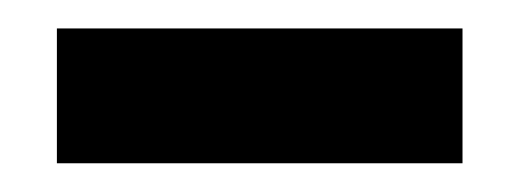

<svg xmlns="http://www.w3.org/2000/svg" viewBox="-20 -709 365 135"><path d="M20 -594.2V-689H305.2V-594.2Z"/></svg>

Font: Lletraferida
Style: Heavy
Weight: 900
Designer: Josep Patau Bellart
Foundry: Josep Patau Bellart
Version: Version 1.000